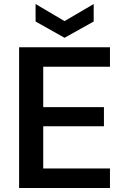

<svg xmlns="http://www.w3.org/2000/svg" viewBox="-20 -935 625 955"><path d="M75 0V-700H527V-603H195V-402H497V-307H195V-97H527V0ZM301 -747 157 -828V-915L301 -830L446 -915V-828Z"/></svg>

Font: DM Sans 9pt
Style: Semibold
Weight: 600
Designer: Colophon Foundry, Jonny Pinhorn
Foundry: Colophon Foundry
Version: Version 4.004;gftools[0.9.30]